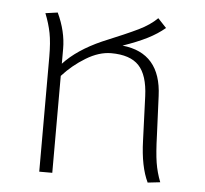

<svg xmlns="http://www.w3.org/2000/svg" viewBox="-46 -622 722 675"><g transform="rotate(5 315.5 -284.5)"><path d="M543 0 499 5Q473 -49 470 -140L464 -297Q461 -371 430 -404Q399 -437 332 -437Q289 -437 243 -409Q197 -381 162 -342V-118V0H116V-164V-405Q116 -456 109.5 -489Q103 -522 89 -557L132 -563Q162 -499 162 -438V-385Q210 -437 296 -475Q381 -510 421 -529.5Q461 -549 486 -574L516 -542Q490 -520 455.5 -502.5Q421 -485 369 -467Q505 -453 511 -302L517 -164Q519 -102 524.5 -67.5Q530 -33 543 0Z"/></g></svg>

Font: FiraGO ExtraLight
Style: Regular
Weight: 200
Designer: bBox Type
Foundry: bBox Type GmbH
Version: Version 1.001